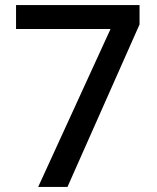

<svg xmlns="http://www.w3.org/2000/svg" viewBox="-20 -734 615 754"><path d="M130 0 414 -620H43V-714H528V-638L245 0Z"/></svg>

Font: Noto Sans Lao Looped Medium
Style: Regular
Weight: 500
Designer: Mark Frömberg, Ben Mitchell
Foundry: The Fontpad Ltd
Version: Version 1.002; ttfautohint (v1.8.4.7-5d5b)